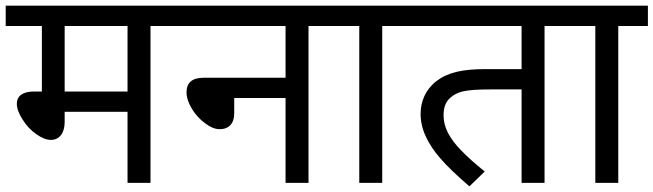

<svg xmlns="http://www.w3.org/2000/svg" viewBox="-20 -642 2294 674"><path d="M612.3 -622.1H0V-550.8H127V-320.8H100.1C60.5 -320.8 39.1 -305.7 39.1 -277.8C39.1 -261.7 45.9 -243.2 59.1 -222.7C72.3 -201.7 87.9 -184.6 106.9 -171.4C126 -157.7 143.1 -150.9 158.7 -150.9C188 -150.9 207 -174.3 207 -213.4V-249.5H427.7V0H508.3V-550.8H612.3ZM207 -320.8V-550.8H427.7V-320.8Z M982.4 -550.8V-369.1H695.3C654.8 -369.1 634.8 -352.1 634.8 -317.9C634.8 -300.3 641.1 -281.2 653.3 -260.7C665.5 -240.2 681.2 -223.1 699.7 -209.5C718.3 -195.3 735.4 -188.5 751 -188.5C783.7 -188.5 802.2 -208.5 802.2 -244.1V-297.9H982.4V0H1063V-550.8H1167V-622.1H597.7V-550.8Z M1425.8 -622.1H1152.3V-550.8H1241.2V0H1321.8V-550.8H1425.8Z M1811 0H1891.6V-550.8H1995.6V-622.1H1411.1V-550.8H1811V-399.4H1683.6C1602.1 -399.4 1550.8 -387.2 1512.2 -357.4C1473.6 -327.6 1456.5 -285.6 1456.5 -242.2C1456.5 -214.4 1462.9 -188 1475.1 -162.1C1487.3 -136.2 1503.9 -110.8 1525.9 -85.9C1547.4 -60.5 1581.5 -27.8 1627.9 12.2L1681.6 -40C1647 -67.9 1619.1 -92.8 1598.6 -114.3C1557.6 -156.7 1537.1 -194.8 1537.1 -237.3C1537.1 -262.2 1543.5 -281.7 1556.6 -294.9C1569.8 -308.1 1586.9 -317.4 1607.9 -321.8C1628.9 -326.2 1660.2 -328.1 1702.1 -328.1H1811Z M2254.4 -622.1H1981V-550.8H2069.8V0H2150.4V-550.8H2254.4Z"/></svg>

Font: Noto Reveo Sans
Style: Regular
Weight: 400
Designer: Monotype Design team
Foundry: Monotype Imaging Inc.
Version: Version 1.04